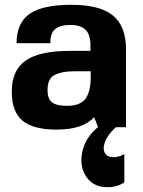

<svg xmlns="http://www.w3.org/2000/svg" viewBox="-20 -531 596 800"><path d="M389 -2 388 -3 372 -43Q326 9 217 9Q118 9 73.5 -28.5Q29 -66 29 -149Q29 -238 86.5 -278.5Q144 -319 271 -319H357V-341Q357 -386 337 -406.5Q317 -427 273 -427Q229 -427 209 -409Q189 -391 190 -351H49Q49 -435 103 -473Q157 -511 277 -511Q396 -511 450.5 -466.5Q505 -422 505 -325V-1H463Q416 41 412 84Q412 123 452 124Q463 124 474.5 121Q486 118 492 114L498 111V229Q468 249 428 249Q369 249 339.5 205.5Q310 162 323 101.5Q336 41 389 -2ZM358 -234H293Q267 -234 250 -231.5Q233 -229 214.5 -222Q196 -215 187 -198.5Q178 -182 178 -156Q178 -120 196.5 -105Q215 -90 258 -90Q315 -90 336.5 -120Q358 -150 358 -209Z"/></svg>

Font: Fivo Sans
Style: Regular
Weight: 700
Designer: Alexander Slobzheninov
Foundry: Alexander Slobzheninov
Version: 1.0